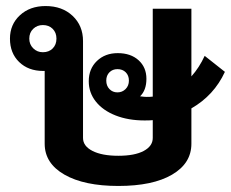

<svg xmlns="http://www.w3.org/2000/svg" viewBox="-20 -606 765 636"><path d="M614 -247V-130Q614 -65 550 -27.5Q486 10 372 10Q259 10 193.5 -27.5Q128 -65 128 -130V-371H123Q74 -371 43.5 -400.5Q13 -430 13 -478Q13 -525 46 -555.5Q79 -586 131 -586Q186 -586 220.5 -553.5Q255 -521 255 -470V-149Q255 -122 286.5 -106Q318 -90 372 -90Q426 -90 456 -106Q486 -122 486 -149V-208Q477 -207 459 -207Q405 -207 363 -223.5Q321 -240 297.5 -269.5Q274 -299 274 -337Q274 -378 301 -404Q328 -430 370 -430Q413 -430 439 -406.5Q465 -383 465 -345Q465 -307 444 -287Q458 -285 466 -285Q479 -285 486 -286V-577H614V-353Q640 -382 658 -421L725 -368Q689 -290 614 -247ZM167 -478Q167 -498 154.5 -510.5Q142 -523 122 -523Q103 -523 90 -510.5Q77 -498 77 -478Q77 -459 90 -446Q103 -433 122 -433Q142 -433 154.5 -445.5Q167 -458 167 -478ZM407 -339Q407 -356 396.5 -366.5Q386 -377 369 -377Q353 -377 342.5 -366.5Q332 -356 332 -339Q332 -322 342.5 -311Q353 -300 369 -300Q385 -300 396 -311Q407 -322 407 -339Z"/></svg>

Font: Sarabun
Style: Bold
Weight: 700
Designer: Suppakit Chalermlarp | Katatrad Co.,Ltd.
Foundry: Cadson Demak Co.,Ltd.
Version: Version 1.000; ttfautohint (v1.6)